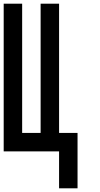

<svg xmlns="http://www.w3.org/2000/svg" viewBox="-20 -920 540 1040"><path d="M0 -100V-900H100V-200H200V-900H300V-200H400V100H300V-100Z"/></svg>

Font: GalmuriMono9 Regular
Style: Regular
Weight: 400
Designer: Lee Minseo (quiple)
Version: Version 2.399;hotconv 1.1.1;makeotfexe 2.6.0 DEVELOPMENT